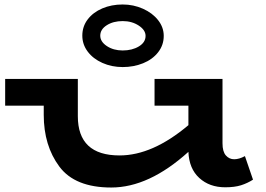

<svg xmlns="http://www.w3.org/2000/svg" viewBox="-20 -823 1184 856"><path d="M1108 -22Q1083 -6 1054.5 3Q1026 12 984 12Q914 12 868.5 -29.5Q823 -71 820 -146Q644 13 476 13Q314 13 244.5 -80.5Q175 -174 175 -311V-352H3V-471H327V-305Q327 -130 513 -130Q660 -130 820 -265V-352H669V-471H972V-184Q972 -147 987 -130Q1002 -113 1024 -113Q1046 -113 1072 -127ZM347 -664Q347 -705 371 -736.5Q395 -768 436 -785.5Q477 -803 527 -803Q575 -803 617.5 -784Q660 -765 685 -733Q710 -701 710 -663Q710 -622 685 -590Q660 -558 618 -541Q576 -524 527 -524Q478 -524 436.5 -542.5Q395 -561 371 -593Q347 -625 347 -664ZM629 -663Q629 -689 598.5 -709Q568 -729 527 -729Q485 -729 456 -710.5Q427 -692 427 -664Q427 -637 456.5 -617.5Q486 -598 527 -598Q569 -598 599 -616Q629 -634 629 -663Z"/></svg>

Font: BioRhyme Expanded ExtraBold
Style: Regular
Weight: 800
Width: 7
Designer: Aoife Mooney
Foundry: Aoife Mooney Type
Version: Version 1.000